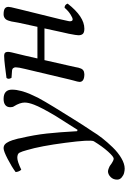

<svg xmlns="http://www.w3.org/2000/svg" viewBox="157 -636 713 1067"><g transform="rotate(-90 513.5 -102.5)"><path d="M198.2 -351.1Q191.9 -362.8 169.9 -362.8Q149.9 -362.8 104 -340.8Q92.8 -352.1 90.8 -372.1Q119.6 -393.6 163.3 -416.3Q207 -439 223.1 -439Q235.8 -439 244.1 -432.1Q262.2 -417 274.9 -365.2Q276.9 -359.9 278.8 -347.2Q297.4 -268.6 304.9 -199Q312.5 -129.4 317.9 -30.8L325.2 -27.8L401.9 -148.9Q450.7 -231 465.3 -270Q477.1 -300.8 477.1 -321.8Q477.1 -348.1 456.1 -381.8Q451.2 -388.2 451.2 -401.9Q451.2 -419.9 463.1 -429.4Q475.1 -439 497.1 -439Q548.8 -439 548.8 -392.1Q548.8 -368.2 541.3 -340.8Q533.7 -313.5 525.9 -295.4Q518.1 -277.3 503.9 -248Q484.4 -211.9 451.2 -157.5Q418 -103 387 -54Q356 -4.9 353 0L315.9 56.2Q300.8 81.5 278.6 109.9Q256.3 138.2 228.3 167.2Q200.2 196.3 168.5 215.1Q136.7 233.9 109.9 233.9Q99.1 233.9 86.2 230.7Q73.2 227.5 61 217.3Q48.8 207 48.8 191.9Q48.8 169.9 63.5 155.5Q78.1 141.1 95.2 141.1Q101.1 141.1 113 145.8Q125 150.4 129.9 154.8Q136.2 160.2 147.5 166.5Q158.7 172.9 165 172.9Q176.3 172.9 204.6 141.4Q232.9 109.9 262.2 62Q271.5 42 253.4 -95.9Q235.4 -233.9 212.9 -309.1Q205.6 -336.9 198.2 -351.1Z M605 -71.8 664.1 -320.8Q672.9 -356.4 672.9 -372.1Q672.9 -379.9 668.2 -385.7Q663.6 -391.6 654.8 -392.1L614.7 -395Q604 -411.6 613.8 -422.9Q624.5 -424.3 647.2 -427.2Q669.9 -430.2 682.1 -431.6Q694.3 -433.1 710.4 -434.6Q726.6 -436 737.8 -436Q758.8 -436 758.8 -415Q758.8 -407.2 755.6 -393.3Q752.4 -379.4 746.6 -356.2Q740.7 -333 737.8 -319.8L722.2 -251H897.9L920.9 -356.9Q922.4 -363.3 924.3 -376Q926.3 -388.7 927.7 -395.5Q929.2 -402.3 932.4 -411.9Q935.5 -421.4 939.7 -426.5Q943.8 -431.6 950.7 -435.3Q957.5 -439 966.8 -439Q989.7 -439 999.3 -432.4Q1008.8 -425.8 1008.8 -412.1Q1008.8 -406.7 1006.6 -396.2Q1004.4 -385.7 1000.7 -371.6Q997.1 -357.4 996.1 -352.1L939.9 -124Q930.2 -81.1 929.7 -78.1Q928.7 -76.2 928.7 -71.8Q928.7 -55.2 939 -55.2Q947.8 -55.2 967 -67.4Q986.3 -79.6 1003.9 -100.1Q1021 -100.1 1026.9 -83Q954.6 9.8 887.7 9.8Q866.7 9.8 858.9 1.5Q851.1 -6.8 851.1 -22.9Q851.1 -27.3 853 -41Q858.4 -75.7 868.2 -115.2L889.2 -211.9H712.9L681.2 -71.8Q675.3 -45.4 674.8 -43Q671.4 -21 665.8 -8.5Q660.2 3.9 647.9 7.8Q640.1 9.8 634.8 9.8Q591.8 9.8 591.8 -17.1Q591.8 -21.5 594 -30Q596.2 -38.6 599.9 -51.8Q603.5 -64.9 605 -71.8Z"/></g></svg>

Font: Common Serif
Style: Italic
Weight: 400
Italic angle: -12°
Designer: Philipp H. Poll, Khaled Hosny
Foundry: Stefan Peev, Context Ltd.
Version: Version 1.026